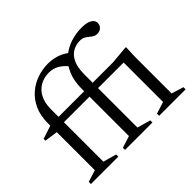

<svg xmlns="http://www.w3.org/2000/svg" viewBox="-154 -936 1162 1162"><g transform="rotate(-45 427.0 -355.0)"><path d="M716.5 -380H124L104.5 -368L19.5 -380V-395.5L111.5 -426H126.5H643.5L755.5 -436H764.5L761.5 -355V-42.5L839 -18.5V0H612.5V-18.5L688.5 -42.5V-400.5ZM263 0H28.5V-18.5L104.5 -42.5V-444Q104.5 -510 126.8 -558Q149 -606 185.8 -637.5Q222.5 -669 267.8 -684.2Q313 -699.5 358.5 -699.5Q386.5 -699.5 410.8 -694.2Q435 -689 456.8 -678.8Q478.5 -668.5 498 -653L446 -589Q416.5 -626 387.8 -641.5Q359 -657 325.5 -657Q283 -657 249.5 -638Q216 -619 196.8 -582.2Q177.5 -545.5 177.5 -491.5V-42.5L263 -18.5ZM469.5 -42.5 555 -18.5V0H320.5V-18.5L396.5 -42.5V-444.5Q396.5 -516 419 -566.5Q441.5 -617 479.2 -648.5Q517 -680 563 -694.8Q609 -709.5 655.5 -709.5Q689 -709.5 709 -702.8Q729 -696 738.2 -684.8Q747.5 -673.5 747.5 -660.5Q747.5 -647 741.2 -636.8Q735 -626.5 724.2 -620.8Q713.5 -615 700.5 -615Q683.5 -615 672 -622Q660.5 -629 650.2 -638Q640 -647 627 -654Q614 -661 594 -661Q562.5 -661 534 -645.8Q505.5 -630.5 487.5 -594.5Q469.5 -558.5 469.5 -496.5Z"/></g></svg>

Font: Newsreader 16pt
Style: Regular
Weight: 400
Designer: Hugues Gentile
Foundry: Production Type
Version: Version 1.003